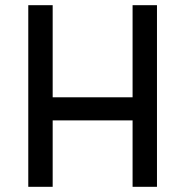

<svg xmlns="http://www.w3.org/2000/svg" viewBox="-20 -720 714 740"><path d="M89 -700H183V-345H491V-700H585V0H491V-256H183V0H89Z"/></svg>

Font: Haskoy Medium
Style: Regular
Weight: 500
Designer: Ertekin Erdin
Foundry: Ertekin Erdin
Version: Version 1.500; ttfautohint (v1.8.3)